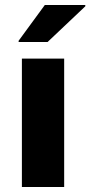

<svg xmlns="http://www.w3.org/2000/svg" viewBox="-20 -743 359 763"><path d="M67 0V-510H235V0ZM54 -576V-581L158 -723H319V-718L169 -576Z"/></svg>

Font: Saira SemiExpanded
Style: Bold
Weight: 700
Width: 6
Designer: Hector Gatti with collaboration of the Omnibus-Type team
Foundry: Omnibus-Type
Version: Version 1.101